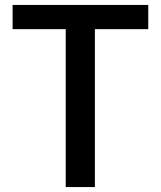

<svg xmlns="http://www.w3.org/2000/svg" viewBox="-20 -757 651 777"><path d="M246 0H364V-639H580V-737H31V-639H246Z"/></svg>

Font: Noto Sans CJK TC Medium
Style: Regular
Weight: 500
Designer: Ryoko NISHIZUKA 西塚涼子 (kana, bopomofo & ideographs); Paul D. Hunt (Latin, Greek & Cyrillic); Sandoll Communications 산돌커뮤니
Foundry: Adobe
Version: Version 2.004;hotconv 1.0.118;makeotfexe 2.5.65603